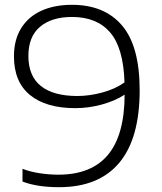

<svg xmlns="http://www.w3.org/2000/svg" viewBox="-20 -769 674 798"><path d="M560.5 -394Q560.5 -193.5 475.5 -92.2Q390.5 9 225.5 9Q134 9 73.5 -14.5V-67.5Q105 -55 145 -49Q185 -43 222.5 -43Q360 -43 428.8 -125.5Q497.5 -208 498 -375.5Q458 -349.5 403 -334.5Q348 -319.5 293 -319.5Q171.5 -319.5 104.8 -374Q38 -428.5 38 -535Q38 -603.5 68 -651.8Q98 -700 152.2 -724.5Q206.5 -749 279 -749Q414.5 -749 487.5 -662.8Q560.5 -576.5 560.5 -394ZM301.5 -370Q351.5 -370 405.2 -384.5Q459 -399 497.5 -426.5Q493 -570 437.8 -634.2Q382.5 -698.5 279 -698.5Q195 -698.5 146.5 -657.8Q98 -617 98 -536.5Q98 -453 150 -411.5Q202 -370 301.5 -370Z"/></svg>

Font: Encode Sans Expanded Light
Style: Regular
Weight: 300
Width: 7
Designer: Multiple Designers
Foundry: Impallari Type
Version: Version 2.000